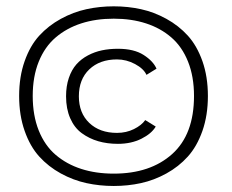

<svg xmlns="http://www.w3.org/2000/svg" viewBox="-20 -660 750 622"><path d="M436.8 -66.8Q394.5 -57.5 348.5 -57.5Q302.5 -57.5 260 -66.8Q217.5 -76 177.2 -98Q137 -120 107.2 -152.8Q77.5 -185.5 59.8 -236Q42 -286.5 42 -349Q42 -411.5 59.8 -461.8Q77.5 -512 107.2 -544.5Q137 -577 177.2 -599Q217.5 -621 260 -630.2Q302.5 -639.5 348.5 -639.5Q394.5 -639.5 436.8 -630.2Q479 -621 519 -599Q559 -577 588.5 -544.5Q618 -512 635.8 -461.8Q653.5 -411.5 653.5 -349Q653.5 -286.5 635.8 -236Q618 -185.5 588.5 -152.8Q559 -120 519 -98Q479 -76 436.8 -66.8ZM348.5 -97.5Q467 -97.5 537.8 -161Q608.5 -224.5 608.5 -349Q608.5 -412 589.2 -460.2Q570 -508.5 535 -538.8Q500 -569 453 -584.2Q406 -599.5 348.5 -599.5Q290.5 -599.5 243.2 -584.2Q196 -569 160.5 -538.8Q125 -508.5 105.5 -460.2Q86 -412 86 -349Q86 -286 105.5 -237.2Q125 -188.5 160.5 -158.2Q196 -128 243.2 -112.8Q290.5 -97.5 348.5 -97.5ZM484.5 -250Q471 -227 438 -210.5Q405 -194 362 -194Q327.5 -194 298.2 -202.5Q269 -211 245 -228.5Q221 -246 207.5 -276.8Q194 -307.5 194 -348Q194 -381 203 -407.5Q212 -434 227.5 -451.5Q243 -469 264.8 -480.5Q286.5 -492 310.5 -497Q334.5 -502 362 -502Q414 -502 445.2 -482Q476.5 -462 487 -437.5L454.5 -417.5Q445.5 -437.5 417.5 -452.5Q389.5 -467.5 359 -467.5Q303 -467.5 269.2 -435.2Q235.5 -403 235.5 -348Q235.5 -294 269.2 -261.8Q303 -229.5 359 -229.5Q389 -229.5 413.8 -241.8Q438.5 -254 450.5 -271Z"/></svg>

Font: League Mono UltraLight
Style: Regular
Weight: 200
Width: 6
Designer: Tyler Finck
Foundry: The League of Moveable Type / Tyler Finck
Version: Version 2.210